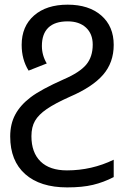

<svg xmlns="http://www.w3.org/2000/svg" viewBox="-20 -566 565 826"><path d="M103 -262.2Q73.2 -310.1 73.2 -373Q73.2 -452.6 126.5 -499.3Q179.7 -545.9 271 -545.9Q362.3 -545.9 415.8 -499.3Q469.2 -452.6 469.2 -373Q469.2 -296.9 423.3 -244.1Q377.4 -191.4 280.8 -149.9Q216.3 -121.1 181.2 -96.9Q146 -72.8 130.6 -46.1Q115.2 -19.5 115.2 20Q115.2 90.3 154.5 128.7Q193.8 167 268.1 167Q374.5 167 469.2 121.1V195.8Q425.8 218.3 380.1 229.2Q334.5 240.2 269 240.2Q152.8 240.2 88.4 183.1Q23.9 126 23.9 21Q23.9 -32.7 45.7 -73.2Q67.4 -113.8 111.8 -147.5Q156.2 -181.2 254.9 -225.1Q322.8 -254.4 350.8 -287.8Q378.9 -321.3 378.9 -374Q378.9 -420.4 349.9 -447.3Q320.8 -474.1 271 -474.1Q216.3 -474.1 188.2 -447.3Q160.2 -420.4 160.2 -368.2Q160.2 -328.1 181.2 -293Z"/></svg>

Font: Noto Sans Southeast Asian
Style: Regular
Weight: 400
Designer: Monotype Design Team
Foundry: Monotype Imaging Inc.
Version: Version 1.06 uh; ttfautohint (v1.4.1)